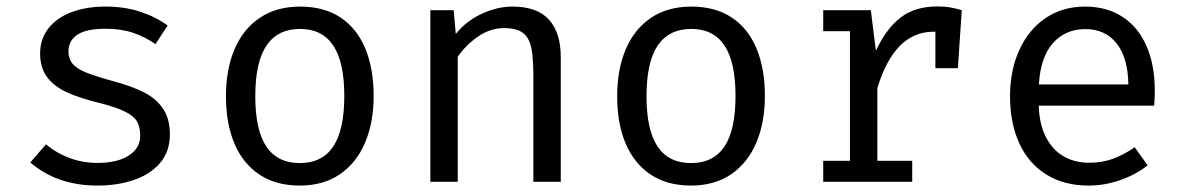

<svg xmlns="http://www.w3.org/2000/svg" viewBox="-20 -572 3732 604"><path d="M421 -145.1Q421 -171.8 411.5 -189Q402.1 -206.2 374.1 -220.5Q346.2 -234.9 290.3 -248.7Q228.2 -264.1 189 -282.3Q149.7 -300.5 127.9 -329.7Q106.2 -359 106.2 -404.1Q106.2 -448.7 131.8 -482.1Q157.4 -515.4 203.8 -533.3Q250.3 -551.3 311.3 -551.3Q372.3 -551.3 421.3 -535.1Q470.3 -519 507.2 -491.8L469.2 -433.3Q435.4 -456.4 398.2 -469Q361 -481.5 312.3 -481.5Q251.3 -481.5 223.3 -462.8Q195.4 -444.1 195.4 -410.8Q195.4 -386.7 208.5 -371.3Q221.5 -355.9 251 -343.8Q280.5 -331.8 339 -315.9Q397.4 -300 434.9 -280.5Q472.3 -261 493.3 -229.5Q514.4 -197.9 514.4 -149.2Q514.4 -94.4 482.6 -58.2Q450.8 -22.1 399.2 -5.1Q347.7 11.8 286.7 11.8Q159.5 11.8 75.4 -61L124.6 -117.9Q157.4 -90.3 199 -74.9Q240.5 -59.5 286.7 -59.5Q348.7 -59.5 384.9 -82.6Q421 -105.6 421 -145.1Z M1155.4 -270.3Q1155.4 -186.7 1128.5 -123.1Q1101.5 -59.5 1049.2 -23.8Q996.9 11.8 923.1 11.8Q848.2 11.8 796.2 -22.8Q744.1 -57.4 717.4 -120.5Q690.8 -183.6 690.8 -269.2Q690.8 -353.3 717.7 -416.9Q744.6 -480.5 797.2 -515.9Q849.7 -551.3 924.1 -551.3Q999 -551.3 1050.8 -517.2Q1102.6 -483.1 1129 -419.7Q1155.4 -356.4 1155.4 -270.3ZM783.1 -269.2Q783.1 -163.1 817.9 -111Q852.8 -59 923.1 -59Q993.3 -59 1028.2 -111Q1063.1 -163.1 1063.1 -270.3Q1063.1 -376.9 1028.2 -429Q993.3 -481 924.1 -481Q853.8 -481 818.5 -429Q783.1 -376.9 783.1 -269.2Z M1333.8 0V-540H1407.2L1413.8 -465.1Q1446.2 -505.6 1495.1 -528.5Q1544.1 -551.3 1592.3 -551.3Q1669.7 -551.3 1706.9 -510.3Q1744.1 -469.2 1744.1 -392.3V0H1657.9V-328.7Q1657.9 -389.2 1651.5 -421Q1645.1 -452.8 1625.4 -468.2Q1605.6 -483.6 1565.6 -483.6Q1522.1 -483.6 1483.3 -456.7Q1444.6 -429.7 1420 -393.3V0Z M2386.2 -270.3Q2386.2 -186.7 2359.2 -123.1Q2332.3 -59.5 2280 -23.8Q2227.7 11.8 2153.8 11.8Q2079 11.8 2026.9 -22.8Q1974.9 -57.4 1948.2 -120.5Q1921.5 -183.6 1921.5 -269.2Q1921.5 -353.3 1948.5 -416.9Q1975.4 -480.5 2027.9 -515.9Q2080.5 -551.3 2154.9 -551.3Q2229.7 -551.3 2281.5 -517.2Q2333.3 -483.1 2359.7 -419.7Q2386.2 -356.4 2386.2 -270.3ZM2013.8 -269.2Q2013.8 -163.1 2048.7 -111Q2083.6 -59 2153.8 -59Q2224.1 -59 2259 -111Q2293.8 -163.1 2293.8 -270.3Q2293.8 -376.9 2259 -429Q2224.1 -481 2154.9 -481Q2084.6 -481 2049.2 -429Q2013.8 -376.9 2013.8 -269.2Z M3005.6 -540 2993.3 -357.4H2922.6V-472.3H2917.9Q2855.4 -472.3 2811.3 -428.2Q2767.2 -384.1 2740 -294.9V-66.2H2849.7V0H2569.7V-66.2H2653.8V-473.8H2569.7V-540H2719.5L2735.4 -412.3Q2768.2 -482.6 2813.6 -517.2Q2859 -551.8 2929.2 -551.8Q2950.3 -551.8 2967.7 -549Q2985.1 -546.2 3005.6 -540Z M3247.7 -239.5Q3249.7 -179 3271.3 -138.7Q3292.8 -98.5 3327.7 -79.2Q3362.6 -60 3405.6 -60Q3445.6 -60 3479.2 -71.8Q3512.8 -83.6 3549.7 -108.7L3590.3 -51.8Q3552.3 -22.1 3503.3 -5.1Q3454.4 11.8 3404.6 11.8Q3327.2 11.8 3271.3 -23.1Q3215.4 -57.9 3186.4 -121.5Q3157.4 -185.1 3157.4 -269.2Q3157.4 -350.8 3186.7 -414.9Q3215.9 -479 3269.2 -515.1Q3322.6 -551.3 3393.3 -551.3Q3461 -551.3 3510.5 -519.5Q3560 -487.7 3586.4 -427.9Q3612.8 -368.2 3612.8 -286.7Q3612.8 -263.1 3610.8 -239.5ZM3248.2 -306.2H3529.7Q3528.2 -391.3 3492.3 -435.9Q3456.4 -480.5 3394.4 -480.5Q3331.8 -480.5 3292.6 -436.7Q3253.3 -392.8 3248.2 -306.2Z"/></svg>

Font: Fira Code Fixed
Style: Regular
Weight: 400
Monospace: yes
Designer: Carrois Corporate, Edenspiekermann AG, Nikita Prokopov
Foundry: Carrois Corporate, Edenspiekermann AG, Nikita Prokopov
Version: Version 5.002